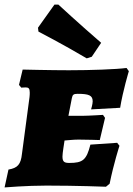

<svg xmlns="http://www.w3.org/2000/svg" viewBox="-37 -811 583 839"><path d="M129 -690 131 -673C131 -673 239 -617 342 -556L364 -563L405 -624C311 -705 218 -791 218 -791H201ZM236 -127C236 -143 243 -181 245 -197C260 -198 283 -201 306 -201C341 -201 399 -199 399 -199L422 -296L413 -309C413 -309 349 -305 326 -305H262L277 -382C280 -397 284 -401 302 -401C352 -401 368 -394 368 -368C368 -356 361 -333 361 -333L488 -340C500 -414 526 -500 526 -500L516 -514C471 -508 360 -504 264 -504C186 -504 62 -507 62 -507L46 -440L56 -428C56 -428 67 -429 76 -429C88 -429 93 -424 93 -407C93 -402 93 -395 92 -387L59 -139C54 -92 40 -77 0 -70L-17 8C-17 8 78 0 166 0C299 0 426 5 426 5L442 -8C460 -97 485 -174 485 -174L475 -187L358 -179C341 -112 325 -99 266 -99C244 -99 236 -104 236 -127Z"/></svg>

Font: Alegreya SC Black
Style: Italic
Weight: 900
Italic angle: -7°
Designer: Juan Pablo del Peral
Foundry: Huerta Tipografica
Version: Version 2.007;PS 002.007;hotconv 1.0.88;makeotf.lib2.5.64775